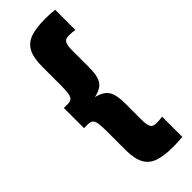

<svg xmlns="http://www.w3.org/2000/svg" viewBox="-314 -876 1034 1034"><g transform="rotate(-45 203.0 -359.0)"><path d="M195 -359Q247 -346 266.5 -316Q286 -286 286 -219V-98Q286 -55 295 -40Q304 -25 330 -25Q356 -25 376 -29V125Q341 129 305 129Q233 129 191 114Q149 99 129.5 62Q110 25 110 -42V-189Q110 -228 106 -247.5Q102 -267 93 -274.5Q84 -282 66 -282H35V-436H66Q84 -436 93 -443.5Q102 -451 106 -470.5Q110 -490 110 -529V-676Q110 -743 129.5 -780Q149 -817 191 -832Q233 -847 305 -847Q341 -847 376 -843V-689Q356 -693 330 -693Q304 -693 295 -678Q286 -663 286 -620V-499Q286 -452 278 -424.5Q270 -397 250.5 -382Q231 -367 195 -359Z"/></g></svg>

Font: Biryani Black
Style: Regular
Weight: 900
Designer: Dan Reynolds and Mathieu Reguer
Foundry: Dan Reynolds and Mathieu Reguer
Version: Version 1.004; ttfautohint (v1.1) -l 5 -r 5 -G 72 -x 0 -D la